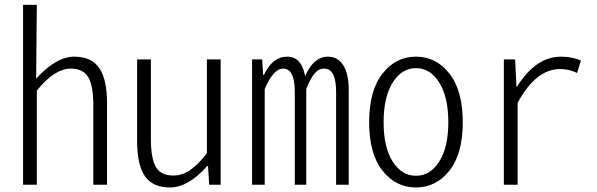

<svg xmlns="http://www.w3.org/2000/svg" viewBox="-20 -786 2540 817"><path d="M78.1 0V-765.6H136.7L134.8 -563.5L133.8 -451.2Q218.8 -544.9 295.9 -544.9Q369.1 -544.9 402.3 -496.6Q435.5 -448.2 435.5 -346.7V0H377V-340.8Q377 -420.9 355.5 -457.5Q334 -494.1 281.2 -494.1Q211.9 -494.1 136.7 -400.4V0Z M703.1 11.7Q629.9 11.7 596.7 -36.1Q563.5 -84 563.5 -185.5V-533.2H622.1V-194.3Q622.1 -112.3 643.1 -75.7Q664.1 -39.1 717.8 -39.1Q754.9 -39.1 788.1 -61.5Q821.3 -84 860.4 -133.8V-533.2H918.9V0H870.1L865.2 -79.1H861.3Q781.2 11.7 703.1 11.7Z M1052.7 0V-533.2H1095.7L1099.6 -467.8H1103.5Q1139.6 -544.9 1202.1 -544.9Q1263.7 -544.9 1278.3 -461.9Q1314.5 -544.9 1375 -544.9Q1417 -544.9 1440.4 -508.8Q1463.9 -472.7 1463.9 -403.3V0H1410.2V-394.5Q1410.2 -494.1 1359.4 -494.1Q1335.9 -494.1 1318.4 -473.1Q1300.8 -452.1 1283.2 -407.2V0H1234.4V-394.5Q1234.4 -494.1 1184.6 -494.1Q1143.6 -494.1 1106.4 -407.2V0Z M1550.8 -265.6Q1550.8 -400.4 1607.4 -472.7Q1664.1 -544.9 1750 -544.9Q1835.9 -544.9 1892.6 -472.7Q1949.2 -400.4 1949.2 -265.6Q1949.2 -131.8 1892.6 -60.1Q1835.9 11.7 1750 11.7Q1664.1 11.7 1607.4 -60.1Q1550.8 -131.8 1550.8 -265.6ZM1887.7 -265.6Q1887.7 -373 1849.1 -434.6Q1810.5 -496.1 1750 -496.1Q1689.5 -496.1 1650.9 -434.6Q1612.3 -373 1612.3 -265.6Q1612.3 -159.2 1650.9 -98.6Q1689.5 -38.1 1750 -38.1Q1810.5 -38.1 1849.1 -98.6Q1887.7 -159.2 1887.7 -265.6Z M2124 0V-533.2H2171.9L2177.7 -417H2179.7Q2259.8 -544.9 2367.2 -544.9Q2414.1 -544.9 2452.1 -528.3L2435.5 -475.6Q2401.4 -492.2 2363.3 -492.2Q2260.7 -492.2 2182.6 -348.6V0Z"/></svg>

Font: GenEi Gothic M Light
Style: Regular
Weight: 300
Designer: o_tamon (Modified); [Source Han Sans]
Ryoko NISHIZUKA  (kana & ideographs); Paul D. Hunt (Latin, Greek & Cyrillic); Wenl
Version: Version 1.1a;Original Version 1.004